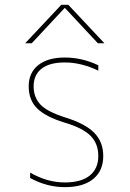

<svg xmlns="http://www.w3.org/2000/svg" viewBox="-20 -770 540 800"><path d="M415 -589.8H387.7L251 -736.3H249L112.3 -589.8H85L235.4 -750H264.6ZM252.9 -280.3Q335 -254.9 372.6 -216.8Q410.2 -178.7 410.2 -120.1Q410.2 -58.6 368.7 -24.4Q327.1 9.8 250 9.8Q175.8 9.8 105.5 -28.3V-50.8Q176.8 -9.8 250 -9.8Q318.4 -9.8 354 -38.6Q389.6 -67.4 389.6 -120.1Q389.6 -171.9 356.9 -204.6Q324.2 -237.3 247.1 -259.8Q168.9 -284.2 134.3 -318.8Q99.6 -353.5 99.6 -410.2Q99.6 -466.8 139.2 -498.5Q178.7 -530.3 250 -530.3Q322.3 -530.3 389.6 -498V-475.6Q318.4 -509.8 250 -509.8Q186.5 -509.8 153.3 -483.9Q120.1 -458 120.1 -410.2Q120.1 -365.2 147.9 -335Q175.8 -304.7 252.9 -280.3Z"/></svg>

Font: Mgen+ 1m thin
Style: Regular
Weight: 100
Designer: [Source Han Sans]
Ryoko NISHIZUKA  (kana & ideographs); Paul D. Hunt (Latin, Greek & Cyrillic); Wenlong ZHANG  (bopomofo
Version: Version 1.059.20150602